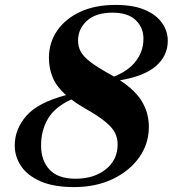

<svg xmlns="http://www.w3.org/2000/svg" viewBox="-20 -748 705 781"><path d="M585.5 -232Q585.5 -163 546 -107.5Q506.5 -52 438 -19.5Q369.5 13 281.5 13Q199 13 145.5 -10.2Q92 -33.5 66 -72Q40 -110.5 40 -156.5Q40 -222.5 87.2 -276.8Q134.5 -331 248.5 -361Q209.5 -396 194.2 -433.2Q179 -470.5 179 -513Q179 -574 212.2 -622.8Q245.5 -671.5 306.2 -699.8Q367 -728 450 -728Q522.5 -728 569.5 -707.8Q616.5 -687.5 639.5 -654.2Q662.5 -621 662.5 -582Q662.5 -521 614.2 -479.2Q566 -437.5 468 -421.5Q532.5 -379 559 -332.5Q585.5 -286 585.5 -232ZM432.5 -443Q438.5 -439.5 444 -436.5Q504.5 -461 534 -501Q563.5 -541 563.5 -590.5Q563.5 -636.5 531.5 -666.5Q499.5 -696.5 438.5 -696.5Q369 -696.5 333.2 -663.2Q297.5 -630 297.5 -583Q297.5 -559 308 -538.8Q318.5 -518.5 347.8 -496Q377 -473.5 432.5 -443ZM147 -156.5Q147 -95 181.5 -58Q216 -21 287.5 -21Q362 -21 410.2 -59.2Q458.5 -97.5 458.5 -161Q458.5 -185 448.5 -206.2Q438.5 -227.5 410 -251.5Q381.5 -275.5 325 -307.5Q293.5 -325.5 270 -343.5Q202.5 -312.5 174.8 -264.5Q147 -216.5 147 -156.5Z"/></svg>

Font: Newsreader Display
Style: Bold Italic
Weight: 700
Italic angle: -17°
Designer: Hugues Gentile
Foundry: Production Type
Version: Version 1.001